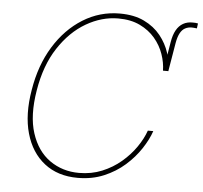

<svg xmlns="http://www.w3.org/2000/svg" viewBox="-53 -792 906 857"><g transform="rotate(5 400.5 -363.5)"><path d="M687.5 -500H665L686.5 -628.9Q691.9 -662.6 703.9 -683.8Q715.8 -705.1 734.4 -715.6Q752.9 -726.1 777.3 -725.6Q782.7 -726.1 788.8 -725.3Q794.9 -724.6 800.8 -723.6L797.9 -701.2Q791 -702.1 784.9 -702.6Q778.8 -703.1 774.4 -703.1Q758.3 -703.1 745.1 -696Q731.9 -689 722.9 -672.4Q713.9 -655.8 709 -627.9ZM325.7 9.8Q236.3 9.8 176.3 -37.1Q116.2 -84 92.3 -168Q68.4 -252 87.4 -363.3Q105.5 -475.1 157.2 -559.1Q209 -643.1 284.7 -690.2Q360.4 -737.3 449.7 -737.3Q514.2 -737.3 559.3 -715.3Q604.5 -693.4 633.1 -657.7Q661.6 -622.1 674.8 -580.6Q688 -539.1 688 -500H663.6Q663.1 -536.1 649.9 -574Q636.7 -611.8 609.9 -643.6Q583 -675.3 542 -695.1Q501 -714.8 444.8 -714.8Q371.1 -714.8 301 -674.1Q231 -633.3 179.7 -554.9Q128.4 -476.6 109.9 -363.3Q90.8 -249 116.2 -170.9Q141.6 -92.8 198.5 -52.7Q255.4 -12.7 329.6 -12.7Q385.3 -12.7 432.6 -32.2Q480 -51.8 517.3 -83.5Q554.7 -115.2 580.8 -153.1Q606.9 -190.9 619.6 -227.5H644Q630.9 -189 603.5 -147.5Q576.2 -106 535.9 -70.3Q495.6 -34.7 442.9 -12.5Q390.1 9.8 325.7 9.8Z"/></g></svg>

Font: Inter Tight Thin
Style: Italic
Weight: 250
Italic angle: -9.39999°
Designer: Rasmus Andersson
Foundry: rsms
Version: Version 3.004